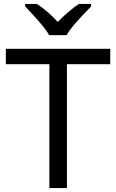

<svg xmlns="http://www.w3.org/2000/svg" viewBox="-20 -964 596 984"><path d="M323 0H233V-635H10V-714H545V-635H323ZM232 -784Q219 -807 197 -833.5Q175 -860 151 -886Q127 -912 109 -931V-944H169Q195 -927 223 -903Q251 -879 276 -852Q303 -879 331 -903Q359 -927 385 -944H447V-931Q428 -912 403.5 -886Q379 -860 356.5 -833.5Q334 -807 322 -784Z"/></svg>

Font: Noto Sans Deseret
Style: Regular
Weight: 400
Designer: Monotype Design Team
Foundry: Monotype Imaging Inc.
Version: Version 2.001; ttfautohint (v1.8.4.7-5d5b)